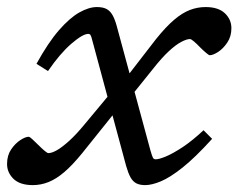

<svg xmlns="http://www.w3.org/2000/svg" viewBox="-48 -528 692 558"><path d="M326.5 -240.5 296 -214 191 -83Q162.5 -48 138.8 -27.8Q115 -7.5 92.8 1.2Q70.5 10 47.5 10Q10 10 -8.8 -8.2Q-27.5 -26.5 -27.5 -51.5Q-27.5 -76 -15.8 -93.5Q-4 -111 11 -120.8Q26 -130.5 35 -130.5Q38.5 -130.5 46.2 -123.2Q54 -116 63.5 -106.5Q72.5 -97.5 81 -90.2Q89.5 -83 92.5 -83Q102.5 -83 117.5 -91.5Q132.5 -100 153.5 -119Q174.5 -138 201 -170.5L280.5 -266L308.5 -289L405.5 -414.5Q434 -450 457.8 -470.2Q481.5 -490.5 503.8 -499Q526 -507.5 549.5 -507.5Q586.5 -507.5 605.5 -489.5Q624.5 -471.5 624.5 -446Q624.5 -422 612.5 -404.2Q600.5 -386.5 585.8 -377Q571 -367.5 561.5 -367.5Q559 -367.5 550.8 -374.5Q542.5 -381.5 533 -391Q524 -400.5 515.8 -407.5Q507.5 -414.5 504 -414.5Q494.5 -414.5 478.8 -406.2Q463 -398 442.5 -379Q422 -360 396 -327ZM568.5 -124.5Q519.5 -70.5 482.8 -41.2Q446 -12 419.5 -1Q393 10 374 10Q358.5 10 348.2 4.8Q338 -0.5 331.2 -12.8Q324.5 -25 318.5 -46L220 -411.5Q217.5 -422 215.2 -425.8Q213 -429.5 208.5 -429.5Q192.5 -429.5 159.2 -400.8Q126 -372 91.5 -321.5L58 -342.5Q91.5 -403.5 123 -439.8Q154.5 -476 182.5 -491.8Q210.5 -507.5 233.5 -507.5Q250.5 -507.5 261 -502.2Q271.5 -497 278.8 -484.5Q286 -472 291.5 -451.5L389 -91.5Q394 -74 396.5 -69.5Q399 -65 404.5 -65Q414 -65 434 -73.2Q454 -81.5 482.5 -100.2Q511 -119 543.5 -149.5Z"/></svg>

Font: Newsreader 8pt
Style: Italic
Weight: 400
Italic angle: -17°
Version: Version 1.003